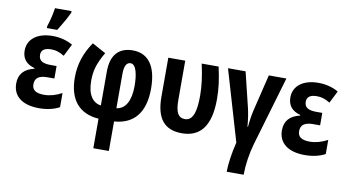

<svg xmlns="http://www.w3.org/2000/svg" viewBox="-92 -1000 2685 1473"><g transform="rotate(10 1251.0 -263.5)"><path d="M192 -606H273C309 -664 337 -713 356 -755V-767H227C219 -712 206 -662 192 -621ZM239 10C301 10 359 -4 397 -26V-136C351 -111 304 -98 259 -98C196 -98 165 -119 165 -163C165 -211 194 -235 262 -235H316V-332H269C209 -332 176 -349 176 -395C176 -433 203 -451 254 -451C290 -451 318 -442 356 -419L404 -514C357 -541 304 -554 247 -554C131 -554 54 -498 54 -407C54 -345 86 -305 152 -287V-282C73 -264 34 -219 34 -147C34 -47 110 10 239 10Z M703 240H824V10C979 -1 1060 -102 1060 -287C1060 -460 994 -552 872 -552C762 -552 703 -485 703 -358V-93C638 -102 597 -159 597 -268C597 -342 611 -399 666 -494L560 -552C499 -465 469 -372 469 -271C469 -98 550 -1 703 10ZM824 -93V-361C824 -422 841 -452 872 -452C919 -452 932 -361 932 -284C932 -169 893 -101 824 -93Z M1351 9C1499 9 1572 -92 1572 -295C1572 -376 1563 -444 1541 -544H1409C1430 -452 1440 -372 1440 -299C1440 -196 1426 -102 1356 -102C1303 -102 1281 -143 1281 -238V-544H1149V-240C1149 -71 1215 9 1351 9Z M1742 240H1874C1875 157 1888 73 1911 -7L2069 -544H1932L1864 -263C1855 -225 1847 -179 1843 -128H1839C1835 -180 1827 -230 1818 -269L1751 -544H1614L1776 7C1754 94 1742 185 1742 240Z M2309 10C2371 10 2429 -4 2467 -26V-136C2421 -111 2374 -98 2329 -98C2266 -98 2235 -119 2235 -163C2235 -211 2264 -235 2332 -235H2386V-332H2339C2279 -332 2246 -349 2246 -395C2246 -433 2273 -451 2324 -451C2360 -451 2388 -442 2426 -419L2474 -514C2427 -541 2374 -554 2317 -554C2201 -554 2124 -498 2124 -407C2124 -345 2156 -305 2222 -287V-282C2143 -264 2104 -219 2104 -147C2104 -47 2180 10 2309 10Z"/></g></svg>

Font: Kathrein 77 Bold Condensed
Style: Regular
Weight: 700
Width: 3
Designer: Lazydogs Typefoundry, based on Open Sans by Ascender Corporation
Foundry: Lazydogs Typefoundry
Version: Version 1.003;PS 001.003;hotconv 1.0.88;makeotf.lib2.5.64775